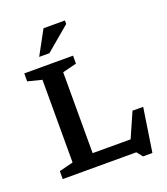

<svg xmlns="http://www.w3.org/2000/svg" viewBox="-170 -1045 1046 1202"><g transform="rotate(-20 353.5 -444.5)"><path d="M636 38.5H573.5L543 0H210L211 -88.5H564.5L517 -43L609.5 -253L680.5 -252.5ZM284 -627.5V0H52.5V-53L146 -76.5V-627.5L52.5 -651V-704H377.5V-651ZM175.5 -769 262.5 -928.5H405V-905L243.5 -769Z"/></g></svg>

Font: Newsreader 7pt Medium
Style: Regular
Weight: 500
Designer: Hugues Gentile
Foundry: Production Type
Version: Version 1.003